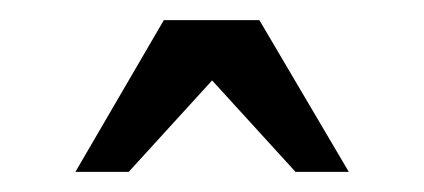

<svg xmlns="http://www.w3.org/2000/svg" viewBox="-20 -810 422 191"><path d="M327 -639 238 -790H143L55 -639H108L191 -730L274 -639Z"/></svg>

Font: Domine
Style: Regular
Weight: 400
Designer: Pablo Impallari, Rodrigo Fuenzalida, Brenda Gallo
Foundry: Pablo Impallari, Rodrigo Fuenzalida, Brenda Gallo
Version: Version 2.000